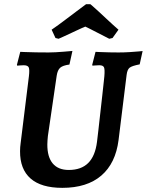

<svg xmlns="http://www.w3.org/2000/svg" viewBox="-20 -894 708 926"><path d="M210.9 -237.6Q209.9 -227.3 209.1 -216.5Q208.3 -205.8 208.3 -197.5Q207.9 -137.5 234.1 -105.9Q260.4 -74.3 311.8 -74.3Q371.6 -74.3 405.4 -107.8Q439.1 -141.3 447.8 -209.6Q450.3 -229.7 454.6 -267.3Q458.8 -305 463.8 -349.2Q468.8 -393.4 473.3 -433.5Q477.8 -473.7 480.5 -499.5Q483.2 -525.3 483.2 -525.3Q486.1 -559 481.6 -569.2Q477 -579.3 459.2 -579.3Q451.1 -579.3 438.6 -578.3Q426.1 -577.3 426.1 -577.3L424.7 -581.3L440.7 -644Q440.7 -644 461.1 -643Q481.5 -642 507.8 -641.5Q534.2 -641 551.7 -641Q577.2 -641 603.9 -642.6Q630.6 -644.2 649.2 -646Q667.8 -647.8 667.8 -647.8L653.7 -583.6Q616.1 -576.4 604.9 -567.3Q593.7 -558.2 590.6 -532.5L551.8 -218.6Q537.5 -106.2 468.5 -47.1Q399.5 12 280.6 12Q178.8 12 127.5 -33Q76.1 -78 76.7 -165Q76.7 -184 79.7 -205L119.3 -525.3Q123.3 -558.2 118.7 -568.8Q114.1 -579.3 93.8 -579.3Q85.7 -579.3 74.4 -578.3Q63.1 -577.3 63.1 -577.3L61.6 -581.3L77.7 -644Q77.7 -644 100.5 -643Q123.3 -642 155.1 -641.5Q186.9 -641 214.3 -641Q228.9 -641 248.4 -642Q267.9 -643.1 286.3 -644.6Q304.8 -646.2 317 -647.2Q329.3 -648.3 329.3 -648.3L314.9 -582.7Q283.3 -578.6 270.4 -567.4Q257.6 -556.1 253.5 -529.3ZM229 -750.8Q241.1 -758.9 261.5 -773.7Q281.9 -788.5 304.8 -806Q327.6 -823.4 348.3 -838.8Q368.9 -854.2 382.1 -864Q395.3 -873.9 395.3 -873.9H415.2Q415.2 -874.8 425.8 -865.4Q436.5 -856 453.6 -840.4Q470.7 -824.8 489.4 -807.1Q508 -789.4 524.8 -774.4Q541.5 -759.3 551.4 -750.8L522.7 -710.7L506.9 -707Q500.2 -710.2 483.5 -719.1Q466.7 -727.9 447.2 -737.7Q427.7 -747.5 412.1 -755.7Q396.5 -763.9 391.5 -765.7Q387.5 -764.4 375.2 -758.8Q362.9 -753.2 346.7 -745.7Q330.4 -738.2 313.2 -730Q296 -721.8 282.4 -715.8Q268.8 -709.7 262.5 -707L247.6 -710.7Z"/></svg>

Font: Alegreya
Style: Italic
Weight: 400
Italic angle: -7°
Designer: Juan Pablo del Peral
Foundry: Huerta Tipografica
Version: Version 2.009